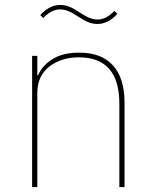

<svg xmlns="http://www.w3.org/2000/svg" viewBox="-20 -757 624 777"><path d="M293 -692Q270 -707 254 -713Q238 -719 223 -719Q188 -719 155 -684L143 -696Q180 -737 224 -737Q242 -737 260 -730Q278 -723 305 -705Q328 -690 344 -684Q360 -678 375 -678Q410 -678 443 -713L455 -701Q418 -660 374 -660Q356 -660 338 -667Q320 -674 293 -692ZM110 0V-531H131V-452H134Q150 -491 192 -517.5Q234 -544 301 -544Q390 -544 437 -492.5Q484 -441 484 -341V0H463V-337Q463 -525 299 -525Q228 -525 179.5 -487.5Q131 -450 131 -380V0Z"/></svg>

Font: IBM Plex Sans JP Thin
Style: Regular
Weight: 100
Designer: Mike Abbink; Paul van der Laan; Pieter van Rosmalen; Wujin Sim; Yejin Wi; Jinhee Kim; Boomi Park; Yona Kim; Kichan Ma
Foundry: Sandoll Inc.
Version: Version 1.001